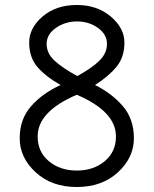

<svg xmlns="http://www.w3.org/2000/svg" viewBox="-20 -735 616 770"><path d="M223 -394Q163 -428 130 -466.5Q97 -505 97 -564Q97 -623 151 -669Q205 -715 287.5 -715Q370 -715 424.5 -668.5Q479 -622 479 -564Q479 -506 447.5 -467.5Q416 -429 361 -394Q428 -361 472.5 -309.5Q517 -258 517 -180.5Q517 -103 453 -44Q389 15 288 15Q187 15 123 -44Q59 -103 59 -180.5Q59 -258 105.5 -310Q152 -362 223 -394ZM445 -188Q445 -288 288 -355Q131 -288 131 -188Q131 -126 176 -88.5Q221 -51 288 -51Q355 -51 400 -88.5Q445 -126 445 -188ZM290 -430Q347 -461 378 -491Q409 -521 409 -559Q409 -597 373 -623Q337 -649 289 -649Q241 -649 204 -623Q167 -597 167 -559Q167 -521 199 -491.5Q231 -462 290 -430Z"/></svg>

Font: Delius
Style: Regular
Weight: 400
Designer: Natalia Raices
Foundry: Natalia Raices
Version: Version 1.001